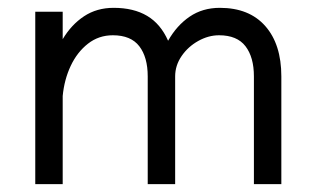

<svg xmlns="http://www.w3.org/2000/svg" viewBox="-20 -472 798 490"><path d="M70 -442H140V-372Q162 -409 194.5 -430.5Q227 -452 270 -452Q321 -452 355.5 -431.5Q390 -411 409 -368Q431 -407 464 -429.5Q497 -452 541 -452Q616 -452 657 -405.5Q698 -359 698 -277V-2H628V-277Q628 -326 606.5 -354Q585 -382 539 -382Q512 -382 486 -367.5Q460 -353 443.5 -329Q427 -305 427 -277V-2H357V-277Q357 -326 335.5 -354Q314 -382 268 -382Q232 -382 204.5 -360.5Q177 -339 160.5 -304Q144 -269 140 -227V-2H70Z"/></svg>

Font: Teachers[wght]
Style: Regular
Weight: 400
Designer: Alfredo Marco Pradil & Chank Diesel
Version: Version 1.000;Glyphs 3.1.2 (3151)